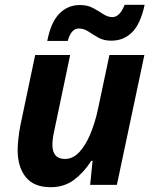

<svg xmlns="http://www.w3.org/2000/svg" viewBox="-20 -777 644 807"><path d="M192.9 9.8Q122.6 9.8 88.4 -32.5Q54.2 -74.7 54.2 -147Q54.2 -165 57.1 -193.4Q60.1 -221.7 65.9 -251L127.9 -545.9H274.9L208 -227.1Q200.2 -191.9 200.2 -168.9Q200.2 -108.9 252.9 -108.9Q286.6 -108.9 313.2 -137.5Q339.8 -166 359.9 -214.1Q379.9 -262.2 392.1 -319.8L439.9 -545.9H586.9L471.2 0H358.9L369.1 -101.1H363.8Q332.5 -52.2 291.3 -21.2Q250 9.8 192.9 9.8ZM178.7 -605Q193.8 -683.6 229.5 -719.7Q265.1 -755.9 315.9 -755.9Q348.1 -755.9 371.3 -743.2Q394.5 -730.5 413.8 -717.8Q433.1 -705.1 452.6 -705.1Q483.4 -705.1 503.9 -756.8H587.9Q570.8 -676.8 535.4 -641.4Q500 -606 447.8 -606Q416 -606 393.3 -618.9Q370.6 -631.8 351.6 -644.5Q332.5 -657.2 311 -657.2Q279.3 -657.2 264.6 -605Z"/></svg>

Font: Open Sans
Style: Bold Italic
Weight: 700
Italic angle: -12°
Designer: Monotype Design Team
Foundry: Monotype Imaging Inc.
Version: Version 3.003; ttfautohint (v1.8.4)